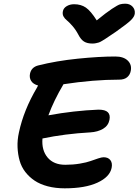

<svg xmlns="http://www.w3.org/2000/svg" viewBox="-20 -1043 753 1044"><path d="M661.1 -1022.9Q685.5 -1022.9 700.4 -1007.3Q715.3 -991.7 712.9 -969.2Q711.4 -953.1 692.9 -934.3Q674.3 -915.5 609.9 -870.1Q598.6 -862.8 579.8 -849.9Q561 -836.9 554.4 -832.8Q547.9 -828.6 535.9 -821.3Q523.9 -814 517.3 -812Q510.7 -810.1 501.7 -808.1Q492.7 -806.2 482.9 -806.2Q454.1 -806.2 436.8 -817.1Q419.4 -828.1 405.8 -855Q391.6 -881.8 373.3 -902.6Q355 -923.3 343.5 -932.4Q332 -941.4 325.4 -953.4Q318.8 -965.3 321.8 -981Q324.7 -998.5 342.3 -1009.3Q359.9 -1020 382.8 -1020Q420.4 -1020 447 -1001.7Q473.6 -983.4 505.9 -932.1Q557.1 -974.1 588.6 -994.9Q620.1 -1015.6 632.3 -1019.3Q644.5 -1022.9 661.1 -1022.9ZM332 -19Q281.2 -19 239.5 -30Q197.8 -41 168.2 -60.8Q138.7 -80.6 117.4 -108.2Q96.2 -135.7 86.7 -169.7Q77.1 -203.6 75.4 -242.4Q73.7 -281.2 83 -323.2Q108.9 -444.8 181.2 -566.9Q182.1 -568.8 184.1 -572.5Q186 -576.2 187 -578.1Q160.6 -585.4 149.7 -602.5Q138.7 -619.6 143.1 -642.1Q150.4 -677.2 187 -687Q285.6 -711.9 402.6 -723.9Q519.5 -735.8 606.9 -735.8Q651.9 -735.8 674.8 -713.4Q697.8 -690.9 690.9 -657.2Q687 -636.2 671.4 -623Q655.8 -609.9 627.9 -609.9Q487.8 -609.9 325.2 -585Q272.5 -496.1 243.2 -416Q382.3 -441.4 515.1 -446.8Q552.2 -446.8 566.4 -432.6Q580.6 -418.5 575.2 -391.1Q568.8 -359.4 540.3 -342.5Q511.7 -325.7 471.2 -323.2Q332.5 -315.4 210.9 -290Q205.6 -226.1 238.8 -186.5Q272 -147 335 -147Q376.5 -147 414.1 -153.3Q451.7 -159.7 472.9 -167.5Q494.1 -175.3 513.7 -181.6Q533.2 -188 543 -188Q568.4 -188 580.3 -172.1Q592.3 -156.2 586.9 -129.9Q576.7 -80.6 509.8 -49.8Q442.9 -19 332 -19Z"/></svg>

Font: Shantell Sans Bouncy
Style: Italic
Weight: 600
Italic angle: -11.31°
Designer: Stephen Nixon, Anya Danilova, Shantell Martin
Foundry: Arrow Type
Version: Version 1.006;[9816181b4]